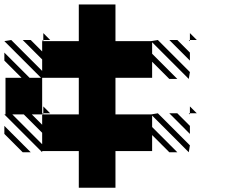

<svg xmlns="http://www.w3.org/2000/svg" viewBox="-25 -687 1045 873"><path d="M838.5 -166.7 833.3 -171.9H838.5ZM838.5 -78.1 744.8 -171.9H781.2L838.5 -114.6ZM166.7 5.2 -5.2 -166.7H0V-333.3H72.9L-5.2 -411.5V-447.9L109.4 -333.3H161.5L-5.2 -500L26 -505.2L166.7 -364.6V-416.7L78.1 -505.2H114.6L166.7 -453.1V-500H171.9L166.7 -505.2H171.9V-500H333.3V-666.7H500V-500H661.5L692.7 -505.2L838.5 -359.4L833.3 -328.1L666.7 -494.8V-442.7L781.2 -328.1H744.8L666.7 -406.2V-333.3H500V-166.7H661.5L692.7 -171.9L838.5 -26L833.3 5.2L666.7 -161.5V-109.4L781.2 5.2H744.8L666.7 -72.9V0H500V166.7H333.3V0H166.7ZM78.1 5.2 -5.2 -78.1V-114.6L114.6 5.2ZM838.5 -500 833.3 -505.2H838.5ZM838.5 -411.5 744.8 -505.2H781.2L838.5 -447.9ZM838.5 -171.9H869.8L838.5 -203.1ZM171.9 -171.9V-166.7L166.7 -171.9ZM171.9 -171.9H203.1L171.9 -203.1ZM838.5 -505.2H869.8L838.5 -536.5ZM171.9 -505.2H203.1L171.9 -536.5ZM166.7 -31.2V-83.3L83.3 -166.7H31.2ZM166.7 -119.8V-166.7H333.3V-333.3H166.7V-328.1V-166.7H119.8Z"/></svg>

Font: 0xA000-Monochrome
Style: Monochrome
Weight: 400
Version: Version 0.1